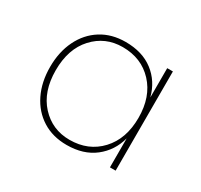

<svg xmlns="http://www.w3.org/2000/svg" viewBox="-89 -820 611 585"><g transform="rotate(30 216.5 -528.0)"><path d="M40 -528Q40 -581 60 -622Q80 -663 116.5 -686Q153 -709 202 -709Q261 -709 299.5 -679.5Q338 -650 351 -600V-703H371V-354H351V-456Q338 -407 299.5 -377Q261 -347 202 -347Q153 -347 116.5 -370Q80 -393 60 -434Q40 -475 40 -528ZM60 -528Q60 -453 100.5 -409Q141 -365 202 -365Q268 -365 309.5 -409.5Q351 -454 351 -528Q351 -602 309.5 -646.5Q268 -691 202 -691Q141 -691 100.5 -647Q60 -603 60 -528Z"/></g></svg>

Font: Poppins Variable
Style: Regular
Weight: 100
Designer: Jonny Pinhorn
Foundry: Indian Type Foundry
Version: Version 6.000